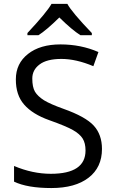

<svg xmlns="http://www.w3.org/2000/svg" viewBox="-20 -951 589 981"><path d="M239.7 -63Q417 -63 417 -182.1Q417 -219.7 402.3 -243.2Q387.7 -266.6 352.5 -286.6Q317.4 -306.6 231.9 -336.9Q146.5 -367.2 103.5 -416.5Q60.5 -465.3 61 -545.9Q61 -626.5 123 -675.3Q184.6 -724.1 289.1 -724.1Q393.6 -724.1 482.9 -685.1L457 -612.8Q368.7 -649.9 293.9 -649.9Q219.2 -649.9 182.1 -621.6Q145 -593.8 145 -549.8Q145 -505.9 158.7 -482.4Q172.9 -459 205.1 -438.5Q237.3 -418.9 304.2 -395Q417 -355 459 -309.1Q501 -263.2 501 -189.9Q501 -95.7 432.6 -43Q364.3 9.8 242.2 9.8Q120.1 9.8 51.8 -22.9V-103Q146.5 -63 239.7 -63ZM449.2 -771H391.1Q348.1 -797.9 283.2 -861.8Q216.8 -796.4 176.3 -771H120.1V-782.2Q219.2 -888.2 243.2 -931.2H324.2Q346.2 -889.6 449.2 -782.2Z"/></svg>

Font: OpenSans
Style: Regular
Weight: 400
Foundry: Ascender Corporation
Version: Version 1.10